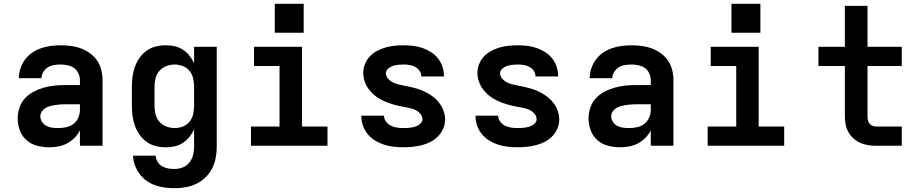

<svg xmlns="http://www.w3.org/2000/svg" viewBox="-20 -766 4840 1009"><path d="M239 8Q207 8 175.5 0Q144 -8 120 -29Q96 -50 84.5 -80.5Q73 -111 73 -143Q73 -171 82 -199Q91 -227 110.5 -248.5Q130 -270 155.5 -283.5Q181 -297 208.5 -305Q236 -313 264.5 -316Q293 -319 322 -319H400V-344Q400 -363 392 -380.5Q384 -398 369 -408.5Q354 -419 335.5 -423Q317 -427 298 -427Q281 -427 263.5 -424Q246 -421 231.5 -412Q217 -403 207.5 -387.5Q198 -372 198 -355H79Q79 -381 87.5 -406.5Q96 -432 111.5 -453Q127 -474 149 -489Q171 -504 195.5 -512.5Q220 -521 246 -524.5Q272 -528 298 -528Q325 -528 352.5 -524.5Q380 -521 405.5 -511.5Q431 -502 453 -486Q475 -470 490.5 -447.5Q506 -425 512.5 -398Q519 -371 519 -344V0H400V-81Q389 -59 371.5 -41.5Q354 -24 332.5 -12.5Q311 -1 287 3.5Q263 8 239 8ZM286 -93Q307 -93 328 -97.5Q349 -102 366 -115Q383 -128 391.5 -148Q400 -168 400 -189V-218H322Q309 -218 295.5 -217Q282 -216 269 -214Q256 -212 243 -208.5Q230 -205 218.5 -198Q207 -191 199.5 -179.5Q192 -168 192 -155Q192 -139 201 -125.5Q210 -112 224 -104.5Q238 -97 254 -95Q270 -93 286 -93Z M896 223Q871 223 845 219.5Q819 216 795 207.5Q771 199 749.5 183.5Q728 168 713 147.5Q698 127 689 102.5Q680 78 679 52H798Q799 69 808 84Q817 99 831.5 107.5Q846 116 862.5 119Q879 122 896 122Q919 122 940 114Q961 106 975 88.5Q989 71 994.5 49Q1000 27 1000 5V-86Q990 -65 975.5 -46.5Q961 -28 941 -15Q921 -2 898 3Q875 8 851 8Q824 8 798 1.5Q772 -5 750.5 -20.5Q729 -36 713.5 -58Q698 -80 689 -105Q680 -130 676.5 -156.5Q673 -183 673 -210V-310Q673 -337 676.5 -363.5Q680 -390 689 -415Q698 -440 713.5 -462Q729 -484 750.5 -499.5Q772 -515 798 -521.5Q824 -528 851 -528Q875 -528 898 -523Q921 -518 941 -505Q961 -492 975.5 -473.5Q990 -455 1000 -434V-520H1119V5Q1119 35 1113.5 64Q1108 93 1094.5 119.5Q1081 146 1059.5 166.5Q1038 187 1011.5 200Q985 213 955.5 218Q926 223 896 223ZM899 -93Q921 -93 942 -101.5Q963 -110 976.5 -127Q990 -144 995 -166Q1000 -188 1000 -210V-310Q1000 -332 995 -354Q990 -376 976.5 -393Q963 -410 942 -418.5Q921 -427 899 -427Q877 -427 855 -419Q833 -411 818 -394Q803 -377 797.5 -355Q792 -333 792 -310V-210Q792 -187 797.5 -165Q803 -143 818 -126Q833 -109 855 -101Q877 -93 899 -93Z M1299 0V-101H1449V-419H1315V-520H1567V-101H1701V0ZM1576 -594H1424V-746H1576Z M2099 8Q2073 8 2047.5 5Q2022 2 1997.5 -6Q1973 -14 1951 -27.5Q1929 -41 1912.5 -61Q1896 -81 1887.5 -105.5Q1879 -130 1879 -156Q1879 -156 1879 -157Q1879 -158 1879 -158H1998Q1998 -158 1998 -158Q1998 -158 1998 -158Q1998 -141 2008.5 -127Q2019 -113 2034 -105.5Q2049 -98 2065.5 -95.5Q2082 -93 2099 -93Q2109 -93 2119 -93.5Q2129 -94 2139.5 -95.5Q2150 -97 2160 -100Q2170 -103 2178.5 -108Q2187 -113 2193.5 -121Q2200 -129 2200 -140Q2200 -155 2189.5 -167.5Q2179 -180 2165.5 -187Q2152 -194 2136.5 -197.5Q2121 -201 2106 -203.5Q2091 -206 2076 -209.5Q2061 -213 2046.5 -217Q2032 -221 2017.5 -226.5Q2003 -232 1989 -239Q1975 -246 1962.5 -254.5Q1950 -263 1939 -273.5Q1928 -284 1918.5 -296.5Q1909 -309 1902.5 -323Q1896 -337 1892.5 -352Q1889 -367 1889 -382Q1889 -407 1898 -429.5Q1907 -452 1923.5 -469.5Q1940 -487 1961.5 -498.5Q1983 -510 2006 -516.5Q2029 -523 2053 -525.5Q2077 -528 2101 -528Q2126 -528 2151 -525Q2176 -522 2199.5 -514Q2223 -506 2244.5 -492.5Q2266 -479 2281.5 -459.5Q2297 -440 2305 -416Q2313 -392 2313 -367Q2313 -366 2313 -365.5Q2313 -365 2313 -364H2194Q2194 -364 2194 -364.5Q2194 -365 2194 -365Q2194 -381 2185 -394Q2176 -407 2162 -414.5Q2148 -422 2132.5 -424.5Q2117 -427 2101 -427Q2087 -427 2072.5 -425.5Q2058 -424 2044.5 -419.5Q2031 -415 2019.5 -405Q2008 -395 2008 -381Q2008 -366 2018.5 -353.5Q2029 -341 2042.5 -334Q2056 -327 2071 -323Q2086 -319 2101 -316.5Q2116 -314 2131 -310.5Q2146 -307 2161 -303Q2176 -299 2190.5 -293.5Q2205 -288 2218.5 -281Q2232 -274 2245 -265.5Q2258 -257 2269 -246.5Q2280 -236 2289.5 -223.5Q2299 -211 2305.5 -197Q2312 -183 2315.5 -168Q2319 -153 2319 -138Q2319 -113 2309 -90Q2299 -67 2282 -49.5Q2265 -32 2242.5 -20.5Q2220 -9 2196.5 -3Q2173 3 2148 5.5Q2123 8 2099 8Z M2699 8Q2673 8 2647.5 5Q2622 2 2597.5 -6Q2573 -14 2551 -27.5Q2529 -41 2512.5 -61Q2496 -81 2487.5 -105.5Q2479 -130 2479 -156Q2479 -156 2479 -157Q2479 -158 2479 -158H2598Q2598 -158 2598 -158Q2598 -158 2598 -158Q2598 -141 2608.5 -127Q2619 -113 2634 -105.5Q2649 -98 2665.5 -95.5Q2682 -93 2699 -93Q2709 -93 2719 -93.5Q2729 -94 2739.5 -95.5Q2750 -97 2760 -100Q2770 -103 2778.5 -108Q2787 -113 2793.5 -121Q2800 -129 2800 -140Q2800 -155 2789.5 -167.5Q2779 -180 2765.5 -187Q2752 -194 2736.5 -197.5Q2721 -201 2706 -203.5Q2691 -206 2676 -209.5Q2661 -213 2646.5 -217Q2632 -221 2617.5 -226.5Q2603 -232 2589 -239Q2575 -246 2562.5 -254.5Q2550 -263 2539 -273.5Q2528 -284 2518.5 -296.5Q2509 -309 2502.5 -323Q2496 -337 2492.5 -352Q2489 -367 2489 -382Q2489 -407 2498 -429.5Q2507 -452 2523.5 -469.5Q2540 -487 2561.5 -498.5Q2583 -510 2606 -516.5Q2629 -523 2653 -525.5Q2677 -528 2701 -528Q2726 -528 2751 -525Q2776 -522 2799.5 -514Q2823 -506 2844.5 -492.5Q2866 -479 2881.5 -459.5Q2897 -440 2905 -416Q2913 -392 2913 -367Q2913 -366 2913 -365.5Q2913 -365 2913 -364H2794Q2794 -364 2794 -364.5Q2794 -365 2794 -365Q2794 -381 2785 -394Q2776 -407 2762 -414.5Q2748 -422 2732.5 -424.5Q2717 -427 2701 -427Q2687 -427 2672.5 -425.5Q2658 -424 2644.5 -419.5Q2631 -415 2619.5 -405Q2608 -395 2608 -381Q2608 -366 2618.5 -353.5Q2629 -341 2642.5 -334Q2656 -327 2671 -323Q2686 -319 2701 -316.5Q2716 -314 2731 -310.5Q2746 -307 2761 -303Q2776 -299 2790.5 -293.5Q2805 -288 2818.5 -281Q2832 -274 2845 -265.5Q2858 -257 2869 -246.5Q2880 -236 2889.5 -223.5Q2899 -211 2905.5 -197Q2912 -183 2915.5 -168Q2919 -153 2919 -138Q2919 -113 2909 -90Q2899 -67 2882 -49.5Q2865 -32 2842.5 -20.5Q2820 -9 2796.5 -3Q2773 3 2748 5.5Q2723 8 2699 8Z M3239 8Q3207 8 3175.5 0Q3144 -8 3120 -29Q3096 -50 3084.5 -80.5Q3073 -111 3073 -143Q3073 -171 3082 -199Q3091 -227 3110.5 -248.5Q3130 -270 3155.5 -283.5Q3181 -297 3208.5 -305Q3236 -313 3264.5 -316Q3293 -319 3322 -319H3400V-344Q3400 -363 3392 -380.5Q3384 -398 3369 -408.5Q3354 -419 3335.5 -423Q3317 -427 3298 -427Q3281 -427 3263.5 -424Q3246 -421 3231.5 -412Q3217 -403 3207.5 -387.5Q3198 -372 3198 -355H3079Q3079 -381 3087.5 -406.5Q3096 -432 3111.5 -453Q3127 -474 3149 -489Q3171 -504 3195.5 -512.5Q3220 -521 3246 -524.5Q3272 -528 3298 -528Q3325 -528 3352.5 -524.5Q3380 -521 3405.5 -511.5Q3431 -502 3453 -486Q3475 -470 3490.5 -447.5Q3506 -425 3512.5 -398Q3519 -371 3519 -344V0H3400V-81Q3389 -59 3371.5 -41.5Q3354 -24 3332.5 -12.5Q3311 -1 3287 3.5Q3263 8 3239 8ZM3286 -93Q3307 -93 3328 -97.5Q3349 -102 3366 -115Q3383 -128 3391.5 -148Q3400 -168 3400 -189V-218H3322Q3309 -218 3295.5 -217Q3282 -216 3269 -214Q3256 -212 3243 -208.5Q3230 -205 3218.5 -198Q3207 -191 3199.5 -179.5Q3192 -168 3192 -155Q3192 -139 3201 -125.5Q3210 -112 3224 -104.5Q3238 -97 3254 -95Q3270 -93 3286 -93Z M3699 0V-101H3849V-419H3715V-520H3967V-101H4101V0ZM3976 -594H3824V-746H3976Z M4584 0Q4562 0 4541 -3.5Q4520 -7 4500.5 -15.5Q4481 -24 4465 -38.5Q4449 -53 4438.5 -72Q4428 -91 4424 -112Q4420 -133 4420 -155V-419H4281V-520H4420V-735H4539V-520H4719V-419H4539V-155Q4539 -145 4541 -135Q4543 -125 4549 -117Q4555 -109 4564.5 -105Q4574 -101 4584 -101H4719V0Z"/></svg>

Font: Iosevka SS04 Extended
Style: Bold
Weight: 700
Width: 7
Monospace: yes
Designer: Belleve Invis
Foundry: Belleve Invis
Version: Version 19.0.0; ttfautohint (v1.8.4)